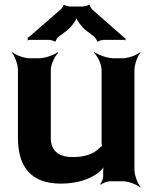

<svg xmlns="http://www.w3.org/2000/svg" viewBox="-20 -778 649 824"><path d="M292 -104C228 -104 198 -134 198 -186V-478C198 -502 216 -539 231 -552L228 -554C212 -542 172 -528 148 -528H107C83 -528 46 -542 33 -554L31 -552C43 -539 57 -502 57 -478V-187C57 -64 111 10 241 10C311 10 362 -8 400 -35C412 -45 427 -60 431 -70L428 -72C423 -62 422 -43 423 -29V-27C424 -15 417 5 410 12L413 15C419 8 440 0 452 0H507C531 0 568 14 581 26L583 24C571 11 557 -26 557 -50V-478C557 -502 571 -539 583 -552L581 -554C568 -542 531 -528 507 -528H466C442 -528 402 -542 386 -554L383 -552C398 -539 416 -502 416 -478V-167C416 -164 417 -150 419 -148L421 -152C419 -153 408 -145 407 -143C383 -118 347 -104 292 -104ZM515 -615 377 -736C373 -740 364 -753 366 -756L361 -758C359 -754 340 -750 334 -750H282C276 -750 258 -754 256 -757L252 -756C253 -753 244 -740 240 -737L103 -618C102 -617 100 -617 99 -617L98 -614C98 -613 100 -612 100 -611C100 -609 98 -607 97 -606L99 -604C100 -605 102 -607 104 -607H190C195 -607 212 -603 214 -600L220 -601C218 -604 227 -617 231 -620L266 -646C285 -661 311 -694 311 -710H306C306 -694 332 -660 351 -646L384 -621C388 -617 398 -604 396 -601L401 -599C402 -603 420 -607 425 -607H514C515 -607 516 -605 517 -604L520 -607C519 -608 517 -609 517 -610C517 -611 518 -611 519 -612L517 -615Z"/></svg>

Font: Asimov
Style: EdgeWide
Weight: 500
Designer: Google
Version: Version 2.000980: 2014